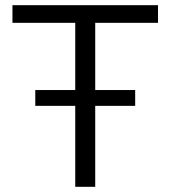

<svg xmlns="http://www.w3.org/2000/svg" viewBox="-20 -720 657 740"><path d="M270 0V-312H116V-373H270V-632H28V-700H589V-632H347V-373H501V-312H347V0Z"/></svg>

Font: Red Hat Text VF
Style: Regular
Weight: 300
Designer: Pentagram, MCKL
Foundry: Pentagram, MCKL
Version: Version 1.023